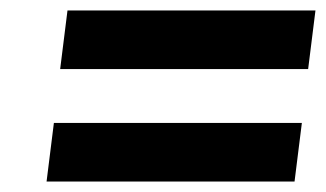

<svg xmlns="http://www.w3.org/2000/svg" viewBox="-20 -533 623 367"><path d="M557 -298H83L69 -186H543ZM583 -513H109L95 -401H569Z"/></svg>

Font: Bluebird
Style: Obl
Weight: 400
Designer: Jasper
Foundry: Cannot Into Space Fonts
Version: Version 0.98